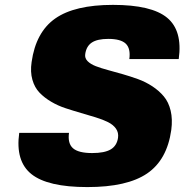

<svg xmlns="http://www.w3.org/2000/svg" viewBox="-20 -740 749 780"><path d="M326.2 -520Q323.7 -503.9 335.7 -491.7Q347.7 -479.5 369.1 -471.2Q390.6 -462.9 418.9 -455.3Q447.3 -447.8 478.5 -438.7Q509.8 -429.7 540.8 -418.5Q571.8 -407.2 598.9 -389.4Q626 -371.6 645.5 -348.4Q665 -325.2 673.3 -290.3Q681.6 -255.4 675.8 -211.9Q658.7 -90.3 577.6 -35.2Q496.6 20 335 20Q173.8 20 107.9 -32.5Q42 -85 58.1 -200.2H260.3Q254.4 -157.2 276.6 -137.7Q298.8 -118.2 354.5 -118.2Q404.3 -118.2 429.4 -132.8Q454.6 -147.5 459.5 -180.2Q462.4 -201.2 451.2 -217.3Q439.9 -233.4 418.7 -243.9Q397.5 -254.4 368.9 -263.2Q340.3 -272 309.1 -281Q277.8 -290 246.6 -300.3Q215.3 -310.5 188 -326.7Q160.6 -342.8 140.6 -363.5Q120.6 -384.3 111.6 -416Q102.5 -447.8 108.4 -487.8Q125.5 -609.4 204.3 -664.8Q283.2 -720.2 439 -720.2Q595.7 -720.2 658.9 -668Q722.2 -615.7 706.1 -500H505.4Q511.2 -543 491 -562.5Q470.7 -582 419.9 -582Q375.5 -582 353 -567.1Q330.6 -552.2 326.2 -520Z"/></svg>

Font: Fivo Sans Black
Style: Regular
Weight: 900
Designer: Alexander Slobzheninov
Foundry: Alexander Slobzheninov
Version: 1.0